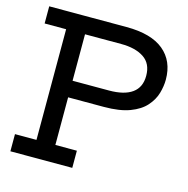

<svg xmlns="http://www.w3.org/2000/svg" viewBox="-110 -857 941 962"><g transform="rotate(15 361.0 -376.0)"><path d="M28 0V-89H139.5V-663H28V-752H237.5V-89H349V0ZM224 -336V-422H426.5Q505.5 -422 546.5 -451.8Q587.5 -481.5 587.5 -541Q587.5 -604.5 543.2 -633.8Q499 -663 425 -663H212.5V-752H428.5Q557.5 -752 622.5 -698.2Q687.5 -644.5 687.5 -548Q687.5 -514 676.8 -477Q666 -440 637.5 -407.8Q609 -375.5 556.8 -355.8Q504.5 -336 422 -336Z"/></g></svg>

Font: Hepta Slab ExtraLight Medium
Style: Regular
Weight: 500
Version: Version 1.100